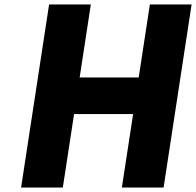

<svg xmlns="http://www.w3.org/2000/svg" viewBox="-20 -845 883 865"><path d="M313.7 -331H579.7L529 0H717L843.2 -825H655.2L604.9 -496H338.9L389.2 -825H201.2L75 0H263Z"/></svg>

Font: Sztylet
Style: BdObl
Weight: 700
Foundry: Cannot Into Space Fonts, PlusOne Fonts
Version: Version 0.12